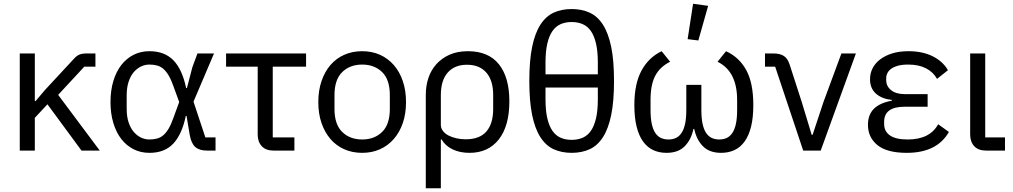

<svg xmlns="http://www.w3.org/2000/svg" viewBox="-20 -800 5384 1020"><path d="M232 -246 165 -174V0H85V-516H165V-263H169L219 -322L372 -487Q387 -504 402 -510Q417 -516 438 -516H487V-446H428L289 -296L510 0H413Z M1125 0H1080Q1039 0 1017.5 -19Q996 -38 988 -83L971 -184H967Q947 -87 901 -37.5Q855 12 774 12Q727 12 689 -7.5Q651 -27 624 -62Q597 -97 582 -147Q567 -197 567 -258Q567 -319 582 -369Q597 -419 624 -454Q651 -489 689 -508.5Q727 -528 774 -528Q854 -528 901 -480Q948 -432 969 -332H973L1002 -443L1029 -516H1117L1008 -260L1071 -70H1125ZM774 -59Q796 -59 814.5 -64Q833 -69 848 -82Q863 -95 876 -117Q889 -139 901 -173L932 -258L901 -343Q889 -377 876 -399Q863 -421 848 -434Q833 -447 814.5 -452Q796 -457 774 -457Q750 -457 728.5 -446.5Q707 -436 690 -416Q673 -396 663 -365Q653 -334 653 -294V-222Q653 -181 663 -150.5Q673 -120 690 -100Q707 -80 728.5 -69.5Q750 -59 774 -59Z M1434 0Q1392 0 1370.5 -23.5Q1349 -47 1349 -85V-446H1181V-516H1606V-446H1429V-70H1544V0Z M1904 12Q1852 12 1809 -7Q1766 -26 1735.5 -61.5Q1705 -97 1688 -146.5Q1671 -196 1671 -258Q1671 -319 1688 -369Q1705 -419 1735.5 -454.5Q1766 -490 1809 -509Q1852 -528 1904 -528Q1956 -528 1998.5 -509Q2041 -490 2072 -454.5Q2103 -419 2120 -369Q2137 -319 2137 -258Q2137 -196 2120 -146.5Q2103 -97 2072 -61.5Q2041 -26 1998.5 -7Q1956 12 1904 12ZM1904 -59Q1969 -59 2010 -99Q2051 -139 2051 -221V-295Q2051 -377 2010 -417Q1969 -457 1904 -457Q1839 -457 1798 -417Q1757 -377 1757 -295V-221Q1757 -139 1798 -99Q1839 -59 1904 -59Z M2242 -296Q2242 -344 2256 -386Q2270 -428 2298.5 -459.5Q2327 -491 2368.5 -509.5Q2410 -528 2466 -528Q2575 -528 2630.5 -458.5Q2686 -389 2686 -262Q2686 -131 2630 -59.5Q2574 12 2474 12Q2423 12 2384.5 -6.5Q2346 -25 2326 -59H2322V200H2242ZM2454 -60Q2528 -60 2564 -101.5Q2600 -143 2600 -221V-295Q2600 -373 2563.5 -414.5Q2527 -456 2461 -456Q2395 -456 2358.5 -414.5Q2322 -373 2322 -295V-137Q2322 -119 2333 -104.5Q2344 -90 2362 -80.5Q2380 -71 2404 -65.5Q2428 -60 2454 -60Z M3017 -752Q3070 -752 3112 -733Q3154 -714 3183 -669Q3212 -624 3227 -551Q3242 -478 3242 -370Q3242 -262 3227 -189Q3212 -116 3183 -71Q3154 -26 3112 -7Q3070 12 3017 12Q2964 12 2922 -7Q2880 -26 2851 -71Q2822 -116 2807 -189Q2792 -262 2792 -370Q2792 -478 2807 -551Q2822 -624 2851 -669Q2880 -714 2922 -733Q2964 -752 3017 -752ZM2878 -405H3156V-468Q3156 -527 3146.5 -568Q3137 -609 3119.5 -634.5Q3102 -660 3076 -671.5Q3050 -683 3017 -683Q2984 -683 2958 -671.5Q2932 -660 2914.5 -634.5Q2897 -609 2887.5 -568Q2878 -527 2878 -468ZM3017 -57Q3050 -57 3076 -68.5Q3102 -80 3119.5 -105.5Q3137 -131 3146.5 -172Q3156 -213 3156 -272V-335H2878V-272Q2878 -213 2887.5 -172Q2897 -131 2914.5 -105.5Q2932 -80 2958 -68.5Q2984 -57 3017 -57Z M3706 -217Q3706 -172 3712.5 -142Q3719 -112 3731.5 -93.5Q3744 -75 3761.5 -67Q3779 -59 3801 -59Q3823 -59 3840.5 -67Q3858 -75 3870.5 -93.5Q3883 -112 3889.5 -142Q3896 -172 3896 -217V-269Q3896 -421 3792 -472L3837 -528Q3907 -496 3944.5 -427.5Q3982 -359 3982 -242Q3982 -175 3970 -127Q3958 -79 3935.5 -48Q3913 -17 3881.5 -2.5Q3850 12 3811 12Q3749 12 3714.5 -23Q3680 -58 3668 -115H3664Q3652 -58 3617.5 -23Q3583 12 3521 12Q3482 12 3450.5 -2.5Q3419 -17 3396.5 -48Q3374 -79 3362 -127Q3350 -175 3350 -242Q3350 -355 3388 -425Q3426 -495 3495 -528L3540 -472Q3486 -445 3461 -397.5Q3436 -350 3436 -269V-217Q3436 -172 3442.5 -142Q3449 -112 3461.5 -93.5Q3474 -75 3491.5 -67Q3509 -59 3531 -59Q3553 -59 3570.5 -67Q3588 -75 3600.5 -93.5Q3613 -112 3619.5 -142Q3626 -172 3626 -217V-349H3706ZM3690 -585 3633 -592 3662 -780 3742 -769Z M4247 0 4098 -446H4044V-516H4089Q4122 -516 4143 -503.5Q4164 -491 4175 -457L4239 -259L4292 -84H4297L4355 -259L4450 -516H4527L4340 0Z M5021 -99Q4958 12 4797 12Q4692 12 4641.5 -29Q4591 -70 4591 -137Q4591 -191 4623 -222.5Q4655 -254 4718 -265V-269Q4664 -275 4633 -303Q4602 -331 4602 -379Q4602 -411 4616 -438Q4630 -465 4656.5 -485Q4683 -505 4720.5 -516.5Q4758 -528 4806 -528Q4881 -528 4935 -501Q4989 -474 5016 -427L4958 -381Q4938 -417 4899.5 -437Q4861 -457 4805 -457Q4773 -457 4751 -451Q4729 -445 4715 -435Q4701 -425 4694.5 -412Q4688 -399 4688 -386V-374Q4688 -342 4714 -321Q4740 -300 4786 -300H4908V-233H4786Q4677 -233 4677 -153V-141Q4677 -102 4708 -80.5Q4739 -59 4802 -59Q4920 -59 4964 -140Z M5319 0H5219Q5177 0 5155.5 -23.5Q5134 -47 5134 -85V-516H5214V-70H5319Z"/></svg>

Font: IBM Plex Sans
Style: Regular
Weight: 400
Designer: Mike Abbink, Paul van der Laan, Pieter van Rosmalen
Foundry: Bold Monday
Version: Version 3.005